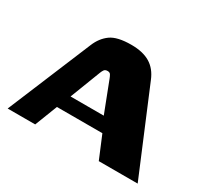

<svg xmlns="http://www.w3.org/2000/svg" viewBox="-103 -612 814 761"><g transform="rotate(30 304.5 -232.0)"><path d="M3 0 162 -382Q178 -421 208 -442.5Q238 -464 302 -464Q355 -464 388 -444Q421 -424 438 -382L598 0H420L377 -103H169L129 0ZM195 -166H347L293 -306Q290 -314 286 -320.5Q282 -327 272 -327Q261 -327 256.5 -320.5Q252 -314 249 -306Z"/></g></svg>

Font: Genos
Style: Bold
Weight: 700
Designer: Robert E. Leuschke
Foundry: Robert E. Leuschke
Version: Version 1.010